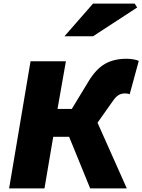

<svg xmlns="http://www.w3.org/2000/svg" viewBox="-20 -1055 797 1075"><path d="M151 -712H349L302 -445H382L476 -600Q518 -669 568 -697.5Q618 -726 688 -726Q705 -726 725 -723Q745 -720 757 -714L706 -527Q696 -532 680 -532Q658 -532 642 -521.5Q626 -511 608 -484L526 -368L690 0H485L367 -289H278L229 0H31ZM501 -1035H734L748 -1013L501 -852H341Z"/></svg>

Font: Nebula Sans Black
Style: Regular
Weight: 900
Italic angle: -9°
Designer: Paul D. Hunt for Adobe (as Source Sans)
Foundry: Nebula Entertainment & Broadcasting LLC
Version: Version 1.010